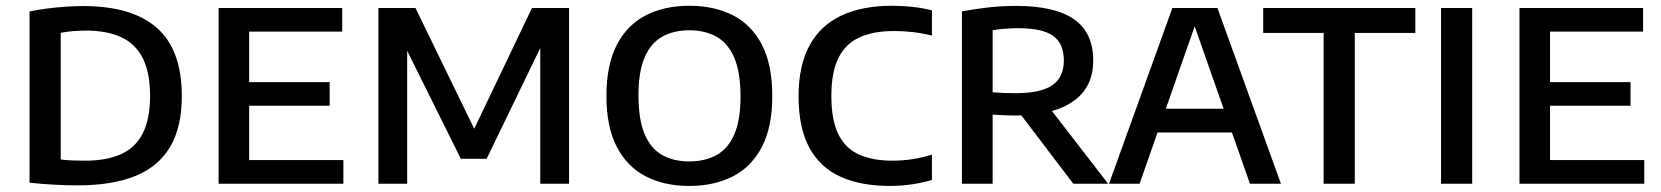

<svg xmlns="http://www.w3.org/2000/svg" viewBox="-20 -622 5623 650"><path d="M243 5.5Q204.5 5.5 162.8 3.2Q121 1 80 -3.5V-583.5Q107.5 -589 138.2 -593Q169 -597 200.8 -599.2Q232.5 -601.5 262 -601.5Q427.5 -601.5 511.5 -527.2Q595.5 -453 595.5 -297Q595.5 -191.5 556 -124.8Q516.5 -58 438.2 -26.2Q360 5.5 243 5.5ZM267.5 -78Q341 -78 390 -100.2Q439 -122.5 463.5 -170.8Q488 -219 488 -297.5Q488 -375.5 463.8 -424.2Q439.5 -473 391 -495.8Q342.5 -518.5 270 -518.5Q249 -518.5 226.2 -516.5Q203.5 -514.5 185.5 -511V-82Q205.5 -79.5 225.8 -78.8Q246 -78 267.5 -78Z M720 0V-595H1138.5V-515H823.5V-80H1142.5V0ZM784 -264V-344H1096V-264Z M1261 0V-595H1386.5L1593.5 -169.5H1577.5L1781 -595H1906.5V0H1809V-506H1831.5L1627.5 -84.5H1540L1331 -505.5H1358.5V0Z M2313.5 7.5Q2229 7.5 2166 -25Q2103 -57.5 2068 -125Q2033 -192.5 2033 -297Q2033 -402 2068 -469.8Q2103 -537.5 2166.2 -570Q2229.5 -602.5 2313.5 -602.5Q2398.5 -602.5 2461.8 -570Q2525 -537.5 2559.8 -469.8Q2594.5 -402 2594.5 -297Q2594.5 -192.5 2559.5 -125Q2524.5 -57.5 2461.2 -25Q2398 7.5 2313.5 7.5ZM2313.5 -75.5Q2367 -75.5 2406 -97.2Q2445 -119 2466 -167.2Q2487 -215.5 2487 -295Q2487 -377 2465.8 -426.5Q2444.5 -476 2405.5 -497.8Q2366.5 -519.5 2313.5 -519.5Q2261 -519.5 2222.2 -498Q2183.5 -476.5 2162.5 -428Q2141.5 -379.5 2141.5 -300Q2141.5 -217.5 2162.2 -168.2Q2183 -119 2221.8 -97.2Q2260.5 -75.5 2313.5 -75.5Z M2992.5 7.5Q2896 7.5 2827 -23Q2758 -53.5 2720.8 -120.5Q2683.5 -187.5 2683.5 -296.5Q2683.5 -400.5 2720.8 -468.5Q2758 -536.5 2828.8 -569.5Q2899.5 -602.5 2999.5 -602.5Q3035 -602.5 3069.2 -598.8Q3103.5 -595 3135 -587V-501.5Q3103.5 -509.5 3071.8 -513.2Q3040 -517 3006.5 -517Q2936.5 -517 2889.2 -495.2Q2842 -473.5 2818.2 -425.2Q2794.5 -377 2794.5 -297.5Q2794.5 -215.5 2818.2 -167.5Q2842 -119.5 2888.2 -98.8Q2934.5 -78 3001.5 -78Q3035.5 -78 3068 -83Q3100.5 -88 3135 -98.5V-13Q3104.5 -3.5 3067.8 2Q3031 7.5 2992.5 7.5Z M3236.5 0V-583.5Q3276 -591 3322.8 -596.5Q3369.5 -602 3420 -602Q3551 -602 3616 -556.8Q3681 -511.5 3681 -417Q3681 -355.5 3650 -314.2Q3619 -273 3559.8 -252Q3500.5 -231 3417 -231Q3397 -231 3378 -231.8Q3359 -232.5 3340.5 -234V0ZM3613.5 0 3403 -277H3517.5L3731.5 0ZM3417.5 -306.5Q3503.5 -306.5 3542.5 -333.5Q3581.5 -360.5 3581.5 -416.5Q3581.5 -475 3545 -500.8Q3508.5 -526.5 3428.5 -526.5Q3403 -526.5 3382 -524.8Q3361 -523 3340.5 -519.5V-309.5Q3362.5 -308 3378.5 -307.2Q3394.5 -306.5 3417.5 -306.5Z M3734.5 0 3949 -595H4101.5L4316.5 0H4211.5L4018 -551.5H4031L3838 0ZM3865 -173.5 3888 -254H4162L4185 -173.5Z M4461 0V-510.5H4256.5V-595H4771.5V-510.5H4566.5V0Z M4858.5 0V-595H4964V0Z M5124 0V-595H5542.5V-515H5227.5V-80H5546.5V0ZM5188 -264V-344H5500V-264Z"/></svg>

Font: Encode Sans SC Medium
Style: Regular
Weight: 500
Version: Version 3.002